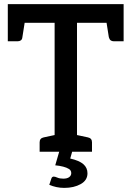

<svg xmlns="http://www.w3.org/2000/svg" viewBox="-20 -739 640 935"><path d="M246 0V-628H18V-719H582V-628H355V0ZM173 0V-46Q173 -56 178 -62Q183 -68 193 -70L263 -85L274 0ZM327 0 338 -85 408 -70Q418 -68 423 -62Q428 -56 428 -46V0ZM495 -653 582 -628V-538H534Q525 -538 519 -542.5Q513 -547 510 -558ZM104 -653 89 -558Q88 -547 81.5 -542.5Q75 -538 66 -538H18V-628ZM293 176Q273 176 254.5 172Q236 168 220 161L230 131Q233 121 242 121Q248 121 259.5 126Q271 131 288 131Q307 131 317 123.5Q327 116 327 104Q327 91 316 84Q305 77 287.5 72.5Q270 68 249 66L270 -6H333L322 33Q366 43 386 60.5Q406 78 406 105Q406 139 373 157.5Q340 176 293 176Z"/></svg>

Font: Aleo Medium
Style: Regular
Weight: 500
Designer: Alessio Laiso
Foundry: Alessio Laiso
Version: Version 2.001;gftools[0.9.29]